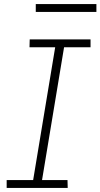

<svg xmlns="http://www.w3.org/2000/svg" viewBox="-20 -930 497 950"><path d="M13 0H315L314 -39H188L297 -696H428V-735H127L126 -696H253L144 -39H13ZM457 -871V-910H157V-871Z"/></svg>

Font: Iosevka Sparkle XLtObl
Style: Regular
Weight: 200
Italic angle: -9°
Designer: Belleve Invis
Foundry: Belleve Invis
Version: Version 4.5.0; ttfautohint (v1.8.3)